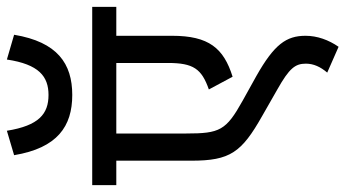

<svg xmlns="http://www.w3.org/2000/svg" viewBox="-243 -667 1004 558"><g transform="rotate(-90 259.0 -388.0)"><path d="M437 -849 365 -870C351 -777 316 -749 262 -749C207 -749 173 -777 158 -870L87 -849C108 -723 171 -680 262 -680C353 -680 416 -723 437 -849ZM518 -552V-622H0V-552H71V-334C71 -221 95 -188 201 -128L278 -84C340 -49 353 -32 353 -1C353 21 344 41 327 61L402 94C422 65 434 32 434 -2C434 -58 409 -93 317 -145L245 -185C159 -233 150 -251 150 -349V-552H355V-402C355 -328 338 -304 278 -283L315 -214C398 -240 434 -283 434 -390V-552Z"/></g></svg>

Font: Noto Sans Devanagari SemiCondensed
Style: Regular
Weight: 400
Width: 4
Designer: Jelle Bosma - Monotype Design Team
Foundry: Monotype Imaging Inc.
Version: Version 2.004